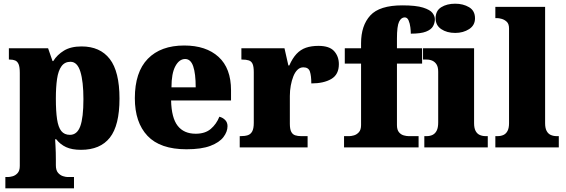

<svg xmlns="http://www.w3.org/2000/svg" viewBox="-20 -797 3061 1038"><path d="M9 221V160H24Q33 160 48 156Q63 152 75 139Q87 126 87 100V-403Q87 -435 80.5 -450Q74 -465 62 -470Q50 -475 33 -475H28V-536H240L264 -467H268Q289 -501 326 -523.5Q363 -546 421 -546Q521 -546 573.5 -478Q626 -410 626 -264Q626 -119 574 -53Q522 13 418 13Q369 13 337.5 -1.5Q306 -16 284 -44H278Q279 -27 280 -9Q281 9 281.5 27.5Q282 46 282 66V96Q282 124 294 137.5Q306 151 321 155.5Q336 160 344 160H380V221ZM358 -68Q397 -68 414 -114.5Q431 -161 431 -261Q431 -356 414.5 -409.5Q398 -463 361 -463Q330 -463 312.5 -439Q295 -415 288.5 -370.5Q282 -326 282 -264Q282 -196 288.5 -152.5Q295 -109 311.5 -88.5Q328 -68 358 -68Z M988 10Q846 10 777.5 -62.5Q709 -135 709 -266Q709 -407 779 -479Q849 -551 976 -551Q1094 -551 1161.5 -489.5Q1229 -428 1229 -309V-254H905Q907 -160 940.5 -117Q974 -74 1038 -74Q1089 -74 1119.5 -100Q1150 -126 1166 -166Q1185 -161 1197.5 -148Q1210 -135 1210 -115Q1210 -85 1188 -56Q1166 -27 1117.5 -8.5Q1069 10 988 10ZM1038 -325Q1038 -399 1024.5 -438.5Q1011 -478 981 -478Q949 -478 928 -439Q907 -400 907 -325Z M1276 0V-61H1281Q1304 -61 1319.5 -66Q1335 -71 1343.5 -86.5Q1352 -102 1352 -133V-407Q1352 -437 1345.5 -451.5Q1339 -466 1325 -470.5Q1311 -475 1289 -475H1285V-536H1518L1539 -443H1544Q1561 -482 1583 -505.5Q1605 -529 1634 -539Q1663 -549 1702 -549Q1761 -549 1786.5 -520.5Q1812 -492 1812 -450Q1812 -394 1771 -370Q1730 -346 1663 -346Q1663 -387 1655.5 -410Q1648 -433 1620 -433Q1602 -433 1588.5 -420Q1575 -407 1566 -384.5Q1557 -362 1552 -334.5Q1547 -307 1547 -278V-128Q1547 -99 1554.5 -84.5Q1562 -70 1576 -65.5Q1590 -61 1608 -61H1643V0Z M1840 0V-61H1869Q1878 -61 1893 -65Q1908 -69 1920 -82Q1932 -95 1932 -121V-453H1844V-536H1932V-563Q1932 -659 1982 -713.5Q2032 -768 2155 -768Q2229 -768 2267 -756Q2305 -744 2318 -727Q2331 -710 2331 -693Q2331 -673 2321 -655Q2311 -637 2283 -626Q2255 -615 2201 -615Q2201 -629 2198.5 -649.5Q2196 -670 2189 -686.5Q2182 -703 2168 -703Q2149 -703 2137.5 -679.5Q2126 -656 2126 -588V-536H2262V-453H2126V-121Q2126 -95 2137 -82Q2148 -69 2163 -65Q2178 -61 2189 -61H2243V0Z M2274 0V-61H2286Q2305 -61 2319 -68Q2333 -75 2341 -91Q2349 -107 2349 -135V-409Q2349 -434 2340.5 -448Q2332 -462 2318 -468.5Q2304 -475 2286 -475H2267V-536H2543V-131Q2543 -105 2551 -89.5Q2559 -74 2573.5 -67.5Q2588 -61 2606 -61H2617V0ZM2441 -619Q2396 -619 2365.5 -639.5Q2335 -660 2335 -698Q2335 -739 2365.5 -758Q2396 -777 2441 -777Q2484 -777 2516 -758Q2548 -739 2548 -698Q2548 -660 2516 -639.5Q2484 -619 2441 -619Z M2658 0V-61H2669Q2688 -61 2702 -67.5Q2716 -74 2724 -89.5Q2732 -105 2732 -131V-643Q2732 -668 2719.5 -679.5Q2707 -691 2692 -695Q2677 -699 2669 -699H2658V-760H2927V-131Q2927 -105 2935 -89.5Q2943 -74 2957.5 -67.5Q2972 -61 2990 -61H3001V0Z"/></svg>

Font: Noto Serif Kannada Black
Style: Regular
Weight: 900
Version: Version 2.003